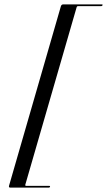

<svg xmlns="http://www.w3.org/2000/svg" viewBox="-20 -744 488 876"><path d="M329.5 -710.5 95.5 98.5Q94 104 99.5 104H205Q209 104 208.5 108Q207 112 202.5 112H27Q18.5 112 21.5 102.5L257.5 -714.5Q260 -724 268.5 -724H444.5Q449.5 -724 447.5 -720Q446.5 -716 441.5 -716H336Q331 -716 329.5 -710.5Z"/></svg>

Font: Fraunces 144pt
Style: Italic
Weight: 400
Italic angle: -16°
Version: Version 1.000;[b76b70a41]